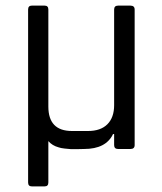

<svg xmlns="http://www.w3.org/2000/svg" viewBox="-20 -530 578 683"><path d="M152 119Q152 133 139 133H93Q80 133 80 119V-496Q80 -510 93 -510H139Q152 -510 152 -496V-151Q152 -64 236 -64H293Q338 -64 362 -88Q386 -112 386 -156V-496Q386 -510 400 -510H444Q459 -510 459 -496V-14Q459 0 444 0H400Q386 0 386 -14V-53H382Q357 0 279 0Q275 0 257 0.5Q239 1 232 0.5Q225 0 210.5 -1.5Q196 -3 188 -6Q166 -12 152 -28Z"/></svg>

Font: Rajdhani Medium
Style: Regular
Weight: 500
Designer: Satya Rajpurohit, Jyotish Sonowal
Foundry: Indian Type Foundry
Version: Version 1.201 February 1, 2022